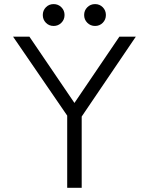

<svg xmlns="http://www.w3.org/2000/svg" viewBox="-20 -898 711 918"><path d="M301.3 0V-345.2L42.5 -722.7H120.6L335.9 -405.8L550.8 -722.7H629.4L370.6 -340.8V0ZM382.3 -826.2Q382.3 -848.1 397.5 -863.3Q412.6 -878.4 434.6 -878.4Q456.5 -878.4 471.4 -863.3Q486.3 -848.1 486.3 -826.2Q486.3 -804.2 471.4 -789.1Q456.5 -773.9 434.6 -773.9Q412.6 -773.9 397.5 -789.1Q382.3 -804.2 382.3 -826.2ZM184.6 -826.2Q184.6 -848.1 199.5 -863.3Q214.4 -878.4 236.3 -878.4Q258.3 -878.4 273.4 -863.3Q288.6 -848.1 288.6 -826.2Q288.6 -804.2 273.4 -789.1Q258.3 -773.9 236.3 -773.9Q214.4 -773.9 199.5 -789.1Q184.6 -804.2 184.6 -826.2Z"/></svg>

Font: Giphurs Light
Style: Regular
Weight: 300
Version: Version 0.920; ttfautohint (v1.8.4.7-5d5b)